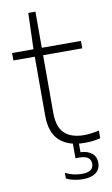

<svg xmlns="http://www.w3.org/2000/svg" viewBox="-102 -791 609 1044"><g transform="rotate(-10 202.5 -269.0)"><path d="M311 9Q223.5 9 174.8 -35.2Q126 -79.5 126 -173.5V-499.5H8V-540.5H126L132.5 -740H172V-540.5H388V-499.5H172V-182Q172 -101.5 209.8 -67.2Q247.5 -33 317 -33Q352 -33 399.5 -43.5V-1Q374 5 354 7Q334 9 311 9ZM269.5 202Q246 202 220.5 196.8Q195 191.5 177.5 182V151Q201.5 163 224.2 167.8Q247 172.5 268.5 172.5Q332.5 172.5 332.5 127.5Q332.5 82.5 268 82.5H248V-10H280.5V55Q321 57 343.5 75.8Q366 94.5 366 128.5Q366 164 340.2 183Q314.5 202 269.5 202Z"/></g></svg>

Font: Encode Sans Exp XLt
Style: Regular
Weight: 200
Width: 7
Designer: Multiple Designers
Foundry: Impallari Type
Version: Version 3.002; ttfautohint (v1.8.3) -l 8 -r 50 -G 200 -x 14 